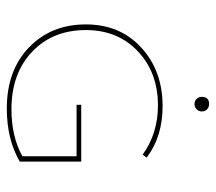

<svg xmlns="http://www.w3.org/2000/svg" viewBox="-56 -588 649 578"><g transform="rotate(90 269.0 -299.5)"><path d="M294 -560Q284 -560 278 -566.5Q272 -573 272 -582Q272 -604 294 -604Q303 -604 309.5 -598Q316 -592 316 -582Q316 -573 309.5 -566.5Q303 -560 294 -560ZM296 -219H467V-34Q400 5 307 5Q193 5 123.5 -61.5Q54 -128 54 -233Q54 -336 124 -400Q194 -464 300 -464Q392 -464 455 -416L446 -404Q382 -450 298 -450Q199 -450 135 -389.5Q71 -329 71 -233Q71 -133 136.5 -71Q202 -9 309 -9Q392 -9 451 -42V-205H296Z"/></g></svg>

Font: EauTestSC Thin
Style: Regular
Weight: 250
Designer: Christian Thalmann (Catharsis Fonts)
Version: Version 0.001;PS 000.001;hotconv 1.0.88;makeotf.lib2.5.64775